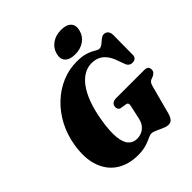

<svg xmlns="http://www.w3.org/2000/svg" viewBox="-251 -1097 1271 1271"><g transform="rotate(-45 385.0 -461.0)"><path d="M457 -713.5Q497.5 -713.5 525.2 -706.5Q553 -699.5 571.5 -690Q590 -680.5 602 -673.5Q614 -666.5 623 -666.5Q634 -666.5 645 -673.8Q656 -681 666.8 -690.8Q677.5 -700.5 688.5 -707.8Q699.5 -715 710.5 -715Q728 -715 739 -703.5Q750 -692 751.5 -669L750 -486.5Q751 -466.5 741.2 -457Q731.5 -447.5 717 -446.5Q701 -445 689.2 -452Q677.5 -459 671 -474.5L654 -521Q640.5 -562 620.8 -587.5Q601 -613 575.5 -624.8Q550 -636.5 518 -636.5Q480 -636.5 446 -617Q412 -597.5 383.5 -558.5Q355 -519.5 333.5 -461.5Q312 -403.5 299 -326.5Q283 -230 289.2 -173.5Q295.5 -117 318.8 -92.8Q342 -68.5 376.5 -68.5Q400.5 -68.5 421.5 -77.8Q442.5 -87 457.8 -105.8Q473 -124.5 479.5 -153L501 -249.5Q504 -262.5 501.8 -271.2Q499.5 -280 488.5 -282L445.5 -289Q433 -291.5 428 -299.8Q423 -308 423 -319Q423 -336.5 434.8 -347Q446.5 -357.5 469.5 -357.5H730.5Q754.5 -357.5 762.2 -348.2Q770 -339 770 -325Q770 -311 761.5 -301.8Q753 -292.5 741.5 -287.5L722 -280Q711.5 -275.5 706.2 -267.8Q701 -260 696.5 -246L641.5 -39.5Q632.5 -10.5 621 1.2Q609.5 13 589 13Q579 13 566.5 9Q554 5 540.8 -1Q527.5 -7 514.2 -13.2Q501 -19.5 489.2 -23.5Q477.5 -27.5 468.5 -27.5Q459 -27.5 445 -21.5Q431 -15.5 411.8 -7.2Q392.5 1 367 7Q341.5 13 308 13Q217 13 154.2 -28Q91.5 -69 65 -145.2Q38.5 -221.5 55 -328.5Q68.5 -414 105.5 -484.5Q142.5 -555 196.8 -606.2Q251 -657.5 317.5 -685.5Q384 -713.5 457 -713.5ZM482.5 -753.5Q432.5 -753.5 410 -777.8Q387.5 -802 399 -844.5Q410.5 -886 445.8 -910.5Q481 -935 531 -935Q581.5 -935 603.5 -910.5Q625.5 -886 614 -844.5Q603 -802.5 568 -778Q533 -753.5 482.5 -753.5Z"/></g></svg>

Font: Fraunces
Style: Italic
Weight: 900
Italic angle: -16°
Version: Version 1.000;[0bf87f6ff]